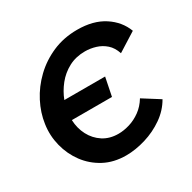

<svg xmlns="http://www.w3.org/2000/svg" viewBox="-159 -872 1035 1036"><g transform="rotate(-30 358.0 -354.0)"><path d="M341 6Q264 6 205 -25.5Q146 -57 107 -109.5Q68 -162 51.5 -227.5Q35 -293 45 -360Q54 -425 86.5 -488Q119 -551 172 -602Q225 -653 295 -683.5Q365 -714 449 -714Q549 -714 615 -671Q681 -628 707 -559L591 -486Q578 -526 552 -549Q526 -572 493 -582Q460 -592 427 -592Q370 -592 325 -568Q280 -544 248.5 -504.5Q217 -465 200 -420H454L431 -306H181Q183 -254 205.5 -211Q228 -168 268 -142Q308 -116 363 -116Q396 -116 432.5 -127Q469 -138 502 -162Q535 -186 558 -224L661 -159Q631 -106 578 -69Q525 -32 462 -13Q399 6 341 6Z"/></g></svg>

Font: Raleway
Style: Bold Italic
Weight: 700
Italic angle: -12°
Designer: Matt McInerney, Pablo Impallari, Rodrigo Fuenzalida
Foundry: Matt McInerney, Pablo Impallari, Rodrigo Fuenzalida
Version: Version 4.101;RELEASE